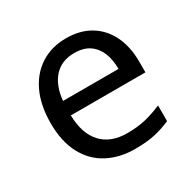

<svg xmlns="http://www.w3.org/2000/svg" viewBox="-129 -677 821 818"><g transform="rotate(-30 282.0 -268.0)"><path d="M292 -546Q361 -546 410.5 -516Q460 -486 486.5 -431.5Q513 -377 513 -304V-251H146Q148 -160 192.5 -112.5Q237 -65 317 -65Q368 -65 407.5 -74.5Q447 -84 489 -102V-25Q448 -7 408 1.5Q368 10 313 10Q237 10 178.5 -21Q120 -52 87.5 -113.5Q55 -175 55 -264Q55 -352 84.5 -415Q114 -478 167.5 -512Q221 -546 292 -546ZM291 -474Q228 -474 191.5 -433.5Q155 -393 148 -321H421Q421 -367 407 -401Q393 -435 364.5 -454.5Q336 -474 291 -474Z"/></g></svg>

Font: lbangla85
Style: Book
Weight: 400
Designer: Jelle Bosma - Monotype Design Team
Foundry: Monotype Imaging Inc.
Version: Version 2.003